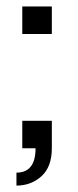

<svg xmlns="http://www.w3.org/2000/svg" viewBox="-20 -458 240 593"><path d="M140.1 -353H48.8V-438H140.1ZM89.8 0H48.8V-85H140.1V0Q140.1 57.1 108.2 86.2Q76.2 115.2 30.8 115.2V75.2Q89.8 75.2 89.8 0Z"/></svg>

Font: LT Superior
Style: Regular
Weight: 400
Designer: Daniel Lyons
Foundry: LyonsType
Version: Version 1.000